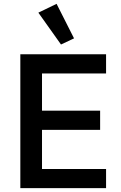

<svg xmlns="http://www.w3.org/2000/svg" viewBox="-20 -981 633 1001"><path d="M86 0V-698H533V-598H199V-404H502V-304H199V-100H533V0ZM180 -915 275 -961 366 -781 298 -749Z"/></svg>

Font: IBM Plex Sans Devanagari Medium
Style: Regular
Weight: 500
Designer: Mike Abbink, Paul van der Laan, Pieter van Rosmalen, Erin McLaughlin
Foundry: Bold Monday
Version: Version 1.1